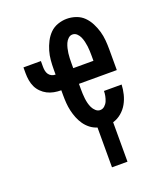

<svg xmlns="http://www.w3.org/2000/svg" viewBox="-138 -627 775 920"><g transform="rotate(-20 250.0 -166.5)"><path d="M273 205V2Q253 -4 237 -16.5Q221 -29 209.5 -45.5Q198 -62 190.5 -81Q183 -100 178.5 -119.5Q174 -139 172.5 -159.5Q171 -180 171 -200V-225H170Q152 -225 134 -228.5Q116 -232 100.5 -240Q85 -248 72 -261Q59 -274 51.5 -290Q44 -306 41 -324Q38 -342 38 -360V-390H127V-360Q127 -350 129 -340Q131 -330 136.5 -322Q142 -314 151 -309.5Q160 -305 170 -305H171V-330Q171 -354 173 -377.5Q175 -401 181.5 -423.5Q188 -446 199 -467.5Q210 -489 226.5 -505.5Q243 -522 266 -530Q289 -538 312 -538Q336 -538 359 -530Q382 -522 398.5 -505.5Q415 -489 426 -467.5Q437 -446 443.5 -423.5Q450 -401 452 -377.5Q454 -354 454 -330V-225H261V-200Q261 -187 261.5 -174.5Q262 -162 263.5 -149.5Q265 -137 268 -125Q271 -113 276.5 -101.5Q282 -90 292 -81Q302 -72 314 -72Q327 -72 337 -81Q347 -90 352 -102Q357 -114 359.5 -127Q362 -140 362 -152H452Q451 -128 445 -103.5Q439 -79 427 -57.5Q415 -36 395.5 -19.5Q376 -3 352 4V205ZM261 -305H364V-330Q364 -343 363.5 -355.5Q363 -368 361.5 -380Q360 -392 357 -404.5Q354 -417 349 -428.5Q344 -440 334.5 -449Q325 -458 312 -458Q300 -458 290.5 -449Q281 -440 276 -428.5Q271 -417 268 -404.5Q265 -392 263.5 -380Q262 -368 261.5 -355.5Q261 -343 261 -330Z"/></g></svg>

Font: Iosevka Slab Medium
Style: Regular
Weight: 500
Monospace: yes
Designer: Belleve Invis
Foundry: Belleve Invis
Version: Version 11.1.1; ttfautohint (v1.8.3)